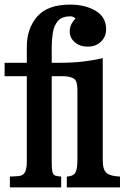

<svg xmlns="http://www.w3.org/2000/svg" viewBox="-20 -812 540 832"><path d="M442.4 -62Q458 -48.8 500 -46.9V0H269.5V-46.9Q295.9 -47.9 305.7 -62.3Q315.4 -76.7 315.4 -118.2V-423.3Q315.4 -459.5 301.8 -470Q288.1 -480.5 255.9 -481.9H204.1V-110.8Q204.1 -81.1 207 -67.9Q210 -54.7 219 -51.3Q228 -47.9 245.1 -46.9V0H22.9V-46.9Q35.2 -47.4 44.2 -47.9Q53.2 -48.3 59.6 -48.8Q71.3 -50.3 76.4 -53.5Q81.5 -56.6 85 -61Q89.8 -66.4 93 -78.9Q96.2 -91.3 96.2 -110.8V-481.9H0V-540H96.2V-608.9Q96.2 -688.5 141.1 -740.2Q186 -792 283.2 -792Q350.1 -792 395 -764.9Q439.9 -737.8 439.9 -685.1Q439.9 -653.3 417.7 -631.6Q395.5 -609.9 360.8 -609.9Q325.2 -609.9 303.7 -629.2Q282.2 -648.4 282.2 -675.3Q282.2 -694.8 290 -708.5Q297.9 -722.2 307.1 -731.9Q297.9 -741.2 285.2 -741.2Q248 -741.2 231 -721.2Q213.9 -701.2 209 -670.4Q204.1 -639.6 204.1 -607.9V-540H243.2Q293.9 -540 338.9 -545.2Q383.8 -550.3 425.3 -560.1V-117.2Q425.3 -75.2 442.4 -62Z"/></svg>

Font: BIZ UDMincho
Style: Bold
Weight: 700
Monospace: yes
Designer: TypeBank Co., Ltd.
Foundry: Morisawa Inc.
Version: Version 1.06